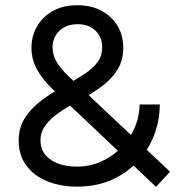

<svg xmlns="http://www.w3.org/2000/svg" viewBox="-20 -705 715 730"><path d="M99.6 -523.7Q99.6 -479.5 120.5 -441.3Q141.4 -403.1 176.8 -369.4L573.2 5.4L626.5 -52.2L240 -415.5Q212.4 -442.1 196 -468.6Q179.7 -495.1 179.7 -526.6Q179.7 -549.1 190.8 -568.7Q201.9 -588.4 223 -600.7Q244.1 -613 274.7 -613Q317.1 -613 342.8 -588.6Q368.4 -564.2 368.4 -524.7Q368.4 -492.4 350.5 -468.3Q332.5 -444.1 301.4 -423.7Q270.3 -403.3 230 -381.6Q177 -353 136.7 -322.4Q96.4 -291.7 73.7 -255Q51 -218.3 51 -171.1Q51 -115 80 -75.8Q108.9 -36.6 159.2 -16Q209.5 4.6 273.4 4.6Q345.2 4.6 403.2 -20.6Q461.2 -45.9 502.3 -89.7Q543.5 -133.5 565.4 -189.8Q587.4 -246.1 587.4 -307.9H510.7Q510.7 -263.2 492.6 -220.8Q474.4 -178.5 441.9 -144.8Q409.4 -111.1 365.8 -91.3Q322.3 -71.5 271.5 -71.5Q234.1 -71.5 202.9 -82.4Q171.6 -93.3 152.8 -115.7Q134 -138.2 134 -172.1Q134 -203.1 153.1 -228.8Q172.1 -254.4 204.6 -277Q237.1 -299.6 277.1 -320.8Q326.4 -346.9 365.1 -375.2Q403.8 -403.6 426.3 -439.5Q448.7 -475.3 448.7 -523.4Q448.7 -570.1 427 -606.4Q405.3 -642.8 366 -663.9Q326.7 -685.1 274.4 -685.1Q219.2 -685.1 180.1 -662.7Q140.9 -640.4 120.2 -603.6Q99.6 -566.9 99.6 -523.7Z"/></svg>

Font: Estedad-FD-VF Thin
Style: Regular
Weight: 100
Designer: Amin Abedi
Version: Version 5.0